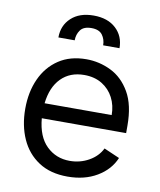

<svg xmlns="http://www.w3.org/2000/svg" viewBox="-86 -831 759 911"><g transform="rotate(10 293.5 -376.0)"><path d="M301.1 11.4Q218 11.4 161.8 -25.6Q105.5 -62.5 76.9 -126.4Q48.3 -190.3 48.3 -271.3Q48.3 -352.3 77.2 -415.8Q106.2 -479.4 161 -516Q215.9 -552.6 294 -552.6Q356.5 -552.6 412.8 -525Q469.1 -497.5 504.4 -436.6Q539.8 -375.7 539.8 -275.6V-240.1H133.5Q141.3 -152 187 -108Q232.6 -63.9 298.3 -63.9Q348.4 -63.9 390.4 -87.5Q432.5 -111.2 451.7 -150.6L527 -117.9Q502.5 -59.3 442.8 -24Q383.2 11.4 301.1 11.4ZM296.9 -477.3Q228.3 -477.3 185.7 -434.1Q143.1 -391 134.2 -312.5H457.4Q457.4 -358.7 438 -396Q418.7 -433.2 382.6 -455.3Q346.6 -477.3 296.9 -477.3ZM438.9 -631.4H360.1Q360.1 -659.8 344.5 -681.1Q328.8 -702.4 291.9 -702.4Q253.9 -702.4 238.5 -681.1Q223 -659.8 223 -631.4H144.5Q144.5 -689.3 184.1 -726Q223.7 -762.8 291.9 -762.8Q360.1 -762.8 399.5 -726Q438.9 -689.3 438.9 -631.4Z"/></g></svg>

Font: Inter UI
Style: Regular
Weight: 400
Designer: Rasmus Andersson
Foundry: rsms
Version: Version 2.2